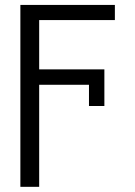

<svg xmlns="http://www.w3.org/2000/svg" viewBox="-20 -550 539 768"><path d="M439.5 -469.7H136.7V-272.5H397.5V-126H335.9V-210.9H136.7V197.3H61.5V-530.3H439.5Z"/></svg>

Font: Pretendard Light
Style: Regular
Weight: 300
Designer: Base glyphs from Inter by Rasmus Andersson; Hangeul glyphs from Noto Sans CJK(Source Han Sans) by Jang Soo-young and Kan
Foundry: Kil Hyung-jin
Version: Version 1.309